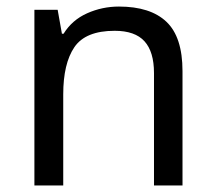

<svg xmlns="http://www.w3.org/2000/svg" viewBox="-20 -566 658 586"><path d="M343 -546Q439 -546 488 -499.5Q537 -453 537 -349V0H450V-343Q450 -408 421 -440Q392 -472 330 -472Q241 -472 207 -422Q173 -372 173 -278V0H85V-536H156L169 -463H174Q200 -505 246 -525.5Q292 -546 343 -546Z"/></svg>

Font: Noto Sans Vithkuqi
Style: Regular
Weight: 400
Version: Version 1.001